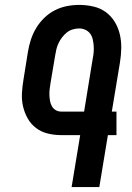

<svg xmlns="http://www.w3.org/2000/svg" viewBox="-20 -763 540 783"><path d="M272 0 307 -212H229Q201 -212 174.5 -218.5Q148 -225 127 -241Q106 -257 93 -280Q80 -303 74 -329Q68 -355 69.5 -383Q71 -411 76 -440L94 -552Q98 -577 106 -601.5Q114 -626 127.5 -648.5Q141 -671 160.5 -690Q180 -709 203.5 -721Q227 -733 252.5 -738Q278 -743 303 -743Q332 -743 360.5 -736.5Q389 -730 411 -714Q433 -698 447.5 -674.5Q462 -651 468.5 -623.5Q475 -596 474.5 -566.5Q474 -537 469 -507L436 -308H455V-212H420L385 0ZM323 -308 358 -523Q361 -537 362 -550.5Q363 -564 362 -577Q361 -590 358 -603Q355 -616 347.5 -626Q340 -636 328 -641.5Q316 -647 303 -647Q290 -647 276.5 -643Q263 -639 252.5 -630.5Q242 -622 233.5 -611Q225 -600 219 -587.5Q213 -575 210 -562.5Q207 -550 205 -537L186 -424Q184 -412 182.5 -399.5Q181 -387 181.5 -375Q182 -363 184 -351.5Q186 -340 191.5 -330Q197 -320 207 -314Q217 -308 229 -308Z"/></svg>

Font: Iosevka Term Curly Oblique
Style: Bold
Weight: 700
Italic angle: -9°
Designer: Belleve Invis
Foundry: Belleve Invis
Version: Version 32.3.0